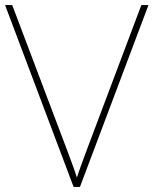

<svg xmlns="http://www.w3.org/2000/svg" viewBox="-20 -734 603 754"><path d="M563 -714 294 0H269L0 -714H28L244 -143Q251 -124 258 -105.5Q265 -87 271 -69.5Q277 -52 282 -37Q287 -52 292.5 -68Q298 -84 305 -102.5Q312 -121 320 -143L535 -714Z"/></svg>

Font: Noto Sans Cham Thin
Style: Regular
Weight: 250
Version: Version 2.002